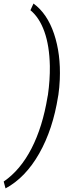

<svg xmlns="http://www.w3.org/2000/svg" viewBox="-81 -816 421 1066"><path d="M241.7 -281.7Q212.9 -98.1 136.7 36.1Q60.5 170.4 -50.3 230L-60.5 191.9Q31.7 128.9 93.8 8.5Q155.8 -111.8 183.1 -279.3L185.1 -289.1Q196.8 -371.6 195.8 -449.7Q193.4 -562.5 165.5 -640.4Q137.7 -718.3 87.9 -759.3L105 -796.4Q181.2 -740.7 219 -628.4Q256.8 -516.1 251 -375.5Q249 -329.6 243.2 -289.6Z"/></svg>

Font: Roboto Light
Style: Italic
Weight: 300
Italic angle: -12°
Designer: Google
Version: Version 2.134; 2016; ttfautohint (v1.6)